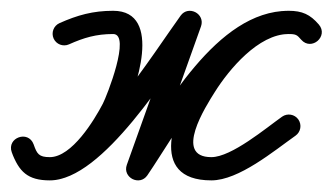

<svg xmlns="http://www.w3.org/2000/svg" viewBox="-41 -305 602 347"><path d="M83.6 -224.8C110.7 -236.9 132.8 -243.5 163.5 -243.5C196.5 -243.5 151.8 -130.8 144.9 -117.7C129.3 -87.8 88.9 -21 49 -21C29.1 -21 25.8 -27 19.8 -44C15.2 -57.1 2.9 -60 -7 -56.4C-17 -52.8 -24.5 -42.6 -19.7 -29.7C-6.7 5 8.7 21 49 21C144.9 21 263.1 -174.2 319.5 -252.2C326.6 -261.9 319.4 -272.4 309.4 -277.7C299.5 -282.9 286.8 -282.9 282.7 -271.5C251.2 -183.4 219.7 -95.2 188.2 -7.1C184.1 4.4 189.9 14.2 198.5 18.6C207.1 22.9 218.4 21.9 225.3 11.9C281.8 -70.7 372 -243.3 480.5 -243.5C494.1 -243.5 495.9 -241.8 503.4 -233.2C512.6 -222.7 525.1 -224.3 533 -231.1C540.9 -238 544.3 -250.1 535.2 -260.7C519.5 -278.9 505.3 -285.5 480.5 -285.5C409.7 -285.5 345.9 -215.5 311.7 -161.2C275 -102.9 223.5 21 341 21C390.6 21 454.4 -32.5 493.1 -59.8C502.6 -66.5 504.8 -79.6 498.2 -89.1C491.5 -98.6 478.4 -100.8 468.9 -94.2C440.3 -74 377.4 -21 341 -21C272 -21 330.9 -112.8 347.3 -138.8C372.7 -179.3 426.1 -243.5 480.5 -243.5C494.1 -243.5 495.9 -241.9 503.4 -233.3C512.5 -222.7 525 -224.3 532.9 -231.2C540.9 -238.1 544.3 -250.2 535.1 -260.8C519.4 -278.9 505.2 -285.5 480.4 -285.5C349.6 -285.2 257 -108.8 190.7 -11.9C183.8 -1.8 191 8.7 201 13.8C210.9 18.9 223.7 18.6 227.8 7.1C259.3 -81.1 290.8 -169.3 322.3 -257.4C326.3 -268.7 320.6 -278.5 312.2 -282.9C303.7 -287.3 292.5 -286.5 285.5 -276.8C239.3 -213 118.3 -21 49 -21C25.7 -21 26.2 -26.9 19.7 -44.3C14.8 -57.3 2.6 -60.3 -7.2 -56.7C-17 -53.2 -24.4 -43.1 -19.8 -30C-7.9 3.7 11.4 21 49 21C109.1 21 157.7 -51.3 182.2 -98.3C204.4 -140.8 255 -285.5 163.5 -285.5C126.9 -285.5 99.1 -277.7 66.5 -263.2C55.9 -258.4 51.2 -246 55.9 -235.4C60.6 -224.9 73 -220.1 83.6 -224.8Z"/></svg>

Font: FRB American Cursive Guidelines Arrows Medium
Style: Italic
Weight: 500
Italic angle: -25°
Version: Version 2.0;Modular Font Editor K font №1